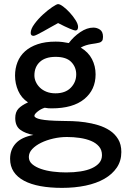

<svg xmlns="http://www.w3.org/2000/svg" viewBox="-20 -662 609 932"><path d="M345 -514Q340 -514 318.5 -523Q297 -532 262 -550Q245 -541 226 -530Q207 -519 190.5 -510Q174 -501 161 -494.5Q148 -488 143 -488Q129 -488 129 -502Q129 -521 147 -545.5Q165 -570 188.5 -591.5Q212 -613 233.5 -627.5Q255 -642 262 -642Q271 -642 287 -630Q303 -618 319 -600.5Q335 -583 347 -564Q359 -545 359 -531Q359 -524 356 -519Q353 -514 345 -514ZM250 -460Q268 -460 284 -458Q300 -456 314 -453Q337 -484 369.5 -506Q402 -528 433 -528Q451 -528 465.5 -518Q480 -508 480 -483Q480 -469 475 -463Q470 -457 462 -455Q456 -453 445.5 -451.5Q435 -450 422.5 -448Q410 -446 397 -442Q384 -438 372 -431Q409 -409 426.5 -375Q444 -341 444 -301Q444 -226 389 -181Q334 -136 231 -136Q221 -136 214.5 -136.5Q208 -137 197 -139Q178 -133 162.5 -120.5Q147 -108 147 -100Q147 -89 178.5 -82.5Q210 -76 280 -75Q301 -75 331 -74Q361 -73 393 -68.5Q425 -64 456.5 -54.5Q488 -45 513 -28.5Q538 -12 553.5 13.5Q569 39 569 76Q569 119 547 151.5Q525 184 486.5 206Q448 228 395.5 239Q343 250 281 250Q223 250 176.5 241.5Q130 233 97 215.5Q64 198 46.5 171.5Q29 145 29 109Q29 64 56.5 34Q84 4 142 -7Q103 -14 78.5 -32Q54 -50 54 -89Q54 -118 69.5 -134.5Q85 -151 116 -165Q84 -186 68.5 -221Q53 -256 53 -295Q53 -330 65 -360.5Q77 -391 101.5 -413Q126 -435 163 -447.5Q200 -460 250 -460ZM305 3Q272 3 239 10.5Q206 18 179.5 31Q153 44 136.5 61.5Q120 79 120 100Q120 121 136.5 135Q153 149 179 158Q205 167 237 171Q269 175 301 175Q339 175 371 170Q403 165 426 154.5Q449 144 462 128.5Q475 113 475 91Q475 66 460.5 49Q446 32 422 22Q398 12 367.5 7.5Q337 3 305 3ZM250 -386Q200 -386 173.5 -361.5Q147 -337 147 -296Q147 -280 154 -264.5Q161 -249 174 -236.5Q187 -224 206 -216.5Q225 -209 249 -209Q297 -209 323.5 -236Q350 -263 350 -301Q350 -336 326 -361Q302 -386 250 -386Z"/></svg>

Font: Life Savers ExtraBold
Style: Regular
Weight: 800
Designer: Pablo Impallari, Rodrigo Fuenzalida, Brenda Gallo
Foundry: Pablo Impallari, Rodrigo Fuenzalida, Brenda Gallo
Version: Version 3.001; ttfautohint (v0.95) -l 8 -r 50 -G 200 -x 14 -